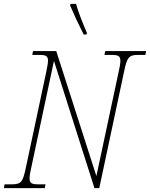

<svg xmlns="http://www.w3.org/2000/svg" viewBox="-37 -980 781 1000"><path d="M399 -800H413L416 -808C393 -861 369 -922 359 -960H331L328 -952C351 -898 369 -859 399 -800ZM-17 0H196L200 -20H163C130 -20 117 -25 117 -51C117 -64 120 -82 126 -108L244 -663L455 0H480L609 -606C625 -683 634 -694 684 -694H720L724 -714H511L507 -694H544C577 -694 590 -689 590 -663C590 -650 587 -632 581 -606L465 -63L256 -714H135L131 -694H167C202 -694 213 -689 213 -663C213 -650 209 -632 204 -606L98 -108C82 -31 73 -20 23 -20H-13Z"/></svg>

Font: Noto Serif SemiCondensed Thin
Style: Italic
Weight: 100
Width: 4
Italic angle: -12°
Designer: Monotype Design Team
Foundry: Monotype Imaging Inc.
Version: Version 2.013